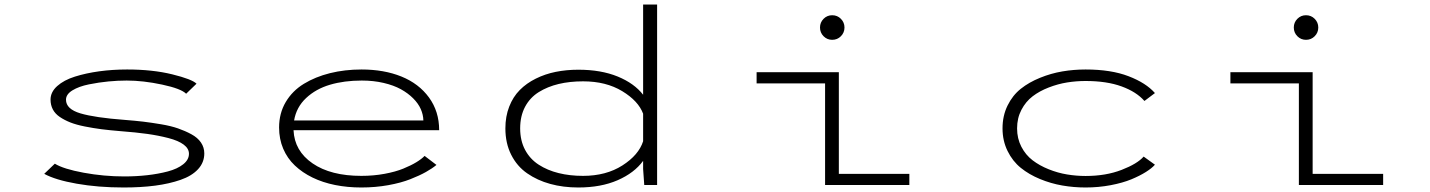

<svg xmlns="http://www.w3.org/2000/svg" viewBox="-20 -820 6340 851"><path d="M528 11Q415 11 320 -5.8Q225 -22.5 176 -49.5L223 -94.5Q261 -71 350.5 -54.5Q440 -38 531 -38Q584 -38 632.8 -43.5Q681.5 -49 724 -60.2Q766.5 -71.5 792 -91.8Q817.5 -112 817.5 -138.5Q817.5 -161.5 794.2 -179Q771 -196.5 726.8 -208Q682.5 -219.5 632.5 -226.5Q582.5 -233.5 516 -238.5Q467 -242.5 430 -247.2Q393 -252 355.5 -259.5Q318 -267 292 -277.2Q266 -287.5 245.2 -301.5Q224.5 -315.5 214.2 -335Q204 -354.5 204 -378.5Q204 -412 233.5 -438.5Q263 -465 312.2 -480.5Q361.5 -496 420.2 -504Q479 -512 543.5 -512Q656 -512 743.5 -490.5Q831 -469 851 -449L805 -404.5Q783 -427 698.8 -445Q614.5 -463 541.5 -463Q502.5 -463 460.5 -459Q418.5 -455 374 -446Q329.5 -437 301 -419.5Q272.5 -402 272.5 -378Q272.5 -336.5 336.5 -317.5Q400.5 -298.5 534 -288.5Q579 -285 614.8 -280.8Q650.5 -276.5 693.8 -269.2Q737 -262 768.8 -251Q800.5 -240 828.2 -225Q856 -210 870.8 -188.2Q885.5 -166.5 885.5 -140Q885.5 -100 857.8 -70Q830 -40 780.2 -22.8Q730.5 -5.5 667.8 2.8Q605 11 528 11Z M1914.5 -89Q1896 -73.5 1868 -57.8Q1840 -42 1798.8 -25.8Q1757.5 -9.5 1700.5 0.8Q1643.5 11 1581.5 11Q1520 11 1465.2 0Q1410.5 -11 1365.2 -33Q1320 -55 1286.8 -86.5Q1253.5 -118 1235.2 -161Q1217 -204 1217 -255Q1217 -318 1246.5 -367.8Q1276 -417.5 1326.8 -448.5Q1377.5 -479.5 1442.8 -495.8Q1508 -512 1582.5 -512Q1682 -512 1759.2 -480.8Q1836.5 -449.5 1881.5 -387.8Q1926.5 -326 1926.5 -243H1281Q1285 -151 1365.5 -95.8Q1446 -40.5 1581.5 -40.5Q1635.5 -40.5 1684.2 -49.5Q1733 -58.5 1767.2 -72.5Q1801.5 -86.5 1825 -100.8Q1848.5 -115 1862 -129ZM1583.5 -463Q1505.5 -463 1442.8 -444.5Q1380 -426 1336.8 -385.5Q1293.5 -345 1283.5 -286H1856.5Q1856 -311.5 1845 -336.5Q1834 -361.5 1811.2 -384.2Q1788.5 -407 1756.8 -424.5Q1725 -442 1680.2 -452.5Q1635.5 -463 1583.5 -463Z M2543.5 -511Q2644 -511 2717.8 -480.8Q2791.5 -450.5 2830.5 -400V-800H2892.5V0H2835.5L2830.5 -71V-107Q2791.5 -53.5 2717.5 -21.2Q2643.5 11 2543 11Q2476 11 2418.8 -4.8Q2361.5 -20.5 2316.5 -51.8Q2271.5 -83 2245.8 -134Q2220 -185 2220 -251Q2220 -304 2237 -347.5Q2254 -391 2283.8 -421Q2313.5 -451 2354.8 -471.5Q2396 -492 2443.2 -501.5Q2490.5 -511 2543.5 -511ZM2285.5 -251Q2285.5 -197 2307.2 -156Q2329 -115 2367.8 -90Q2406.5 -65 2456 -52.8Q2505.5 -40.5 2564 -40.5Q2666.5 -40.5 2738.8 -86.8Q2811 -133 2830.5 -194V-316Q2809.5 -372.5 2737.8 -416Q2666 -459.5 2564.5 -459.5Q2505.5 -459.5 2456.2 -447.8Q2407 -436 2368 -411.8Q2329 -387.5 2307.2 -346.5Q2285.5 -305.5 2285.5 -251Z M3668.5 -643.5Q3646 -643.5 3630.2 -659.5Q3614.5 -675.5 3614.5 -698Q3614.5 -720.5 3630.2 -736.5Q3646 -752.5 3668.5 -752.5Q3691.5 -752.5 3707.2 -736.5Q3723 -720.5 3723 -698Q3723 -675.5 3707.2 -659.5Q3691.5 -643.5 3668.5 -643.5ZM3698 -49.5H4010.5V0H3637V-450.5H3333.5V-500H3698Z M5099 -90Q5085.5 -74.5 5059 -57.8Q5032.5 -41 4994.5 -25.2Q4956.5 -9.5 4902.8 0.8Q4849 11 4791.5 11Q4739 11 4688.5 2.2Q4638 -6.5 4589.5 -26.5Q4541 -46.5 4504.5 -76Q4468 -105.5 4445.8 -150.8Q4423.5 -196 4423.5 -251Q4423.5 -307 4445.8 -352.2Q4468 -397.5 4504.5 -426.5Q4541 -455.5 4589.8 -475.2Q4638.5 -495 4688.8 -503.5Q4739 -512 4791.5 -512Q4904.5 -512 4982 -482.2Q5059.5 -452.5 5099 -407.5L5052.5 -372.5Q5017 -413 4951.2 -437Q4885.5 -461 4791.5 -461Q4750 -461 4709.5 -454.5Q4669 -448 4628.2 -432.2Q4587.5 -416.5 4557 -393.2Q4526.5 -370 4507.2 -333.2Q4488 -296.5 4488 -251Q4488 -206 4507 -169.5Q4526 -133 4556.8 -109.5Q4587.5 -86 4628 -69.8Q4668.5 -53.5 4709.5 -46.8Q4750.5 -40 4791.5 -40Q4881.5 -40 4951.2 -67Q5021 -94 5049 -126Z M5768.5 -643.5Q5746 -643.5 5730.2 -659.5Q5714.5 -675.5 5714.5 -698Q5714.5 -720.5 5730.2 -736.5Q5746 -752.5 5768.5 -752.5Q5791.5 -752.5 5807.2 -736.5Q5823 -720.5 5823 -698Q5823 -675.5 5807.2 -659.5Q5791.5 -643.5 5768.5 -643.5ZM5798 -49.5H6110.5V0H5737V-450.5H5433.5V-500H5798Z"/></svg>

Font: League Mono Extended UltraLight
Style: Regular
Weight: 200
Width: 9
Designer: Tyler Finck
Foundry: The League of Moveable Type / Tyler Finck
Version: Version 2.210